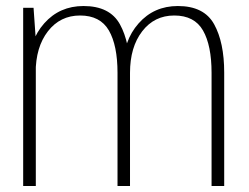

<svg xmlns="http://www.w3.org/2000/svg" viewBox="-20 -618 826 638"><path d="M57 0H99V-485.5L91.5 -592H57ZM370.5 0H412V-377Q412 -476.5 378.5 -537.2Q345 -598 257.5 -598Q178 -598 127 -540.5Q76 -483 76 -394.5L98.5 -376Q98.5 -461.5 139.2 -514Q180 -566.5 246 -566.5Q313 -566.5 341.8 -516.8Q370.5 -467 370.5 -376ZM683 0H725V-377Q725 -477 691.5 -537.5Q658 -598 571 -598Q491.5 -598 440.5 -540.2Q389.5 -482.5 389.5 -394.5L412 -376Q412 -461.5 452.5 -514Q493 -566.5 559 -566.5Q626 -566.5 654.5 -516.8Q683 -467 683 -376Z"/></svg>

Font: Anybody UltraCondensed Thin ExtraLight
Style: Regular
Weight: 250
Version: Version 1.111